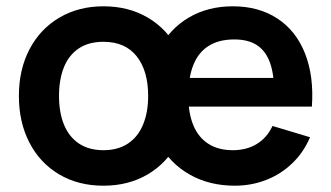

<svg xmlns="http://www.w3.org/2000/svg" viewBox="-20 -575 1053 610"><path d="M726.2 15Q645.2 15 582.8 -20.3Q520.3 -55.7 485.6 -119.3Q450.8 -182.9 450.8 -264.2Q450.8 -351.3 484.8 -417.2Q518.7 -483.2 579.6 -519.1Q640.5 -555 719.5 -555Q802.3 -555 861.5 -516Q920.8 -477.1 949.2 -404.9Q977.6 -332.8 970.9 -236.3H851.3V-280.3Q851 -339.5 837.5 -376.6Q823.9 -413.7 796.1 -431.7Q768.2 -449.7 724.5 -449.7Q675.6 -449.7 643 -429.2Q610.4 -408.8 594.4 -368.9Q578.3 -329 578.3 -270Q578.3 -215.2 594.4 -176.7Q610.4 -138.2 642.2 -118Q673.9 -97.8 719.5 -97.8Q763.5 -97.8 795.9 -117.6Q828.3 -137.4 845.8 -174.8L965 -139Q944.7 -90.9 908.5 -56.2Q872.3 -21.4 825.3 -3.2Q778.2 15 726.2 15ZM540.3 -236.3V-327.5H912V-236.3ZM308.7 15Q228.5 15 167.6 -21.2Q106.7 -57.4 73.3 -122.2Q40 -186.9 40 -270.2Q40 -353.9 73.8 -418.6Q107.7 -483.2 168.8 -519.1Q230 -555 308.7 -555Q388.9 -555 450 -518.8Q511.2 -482.7 544.7 -417.8Q578.2 -353 578.2 -270.2Q578.2 -186.7 544.4 -122Q510.7 -57.2 449.5 -21.1Q388.3 15 308.7 15ZM308.7 -97.8Q355.2 -97.8 387.1 -119.3Q419 -140.8 434.8 -179.8Q450.7 -218.8 450.7 -270.2Q450.7 -350.2 414.2 -396.2Q377.7 -442.2 308.7 -442.2Q261.2 -442.2 229.8 -420.8Q198.2 -399.5 182.9 -360.9Q167.5 -322.2 167.5 -270.2Q167.5 -217 183.6 -178.2Q199.8 -139.5 231.2 -118.7Q262.8 -97.8 308.7 -97.8Z"/></svg>

Font: Hauora
Style: Regular
Weight: 400
Designer: Wayne Shih
Foundry: WCYS
Version: Version 1.001